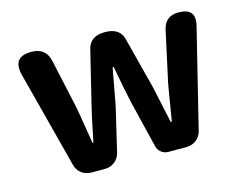

<svg xmlns="http://www.w3.org/2000/svg" viewBox="-82 -687 1027 813"><g transform="rotate(-15 431.0 -280.0)"><path d="M641.6 0H564.5Q545.9 0 532.2 -10.7Q518.6 -21.5 514.6 -39.1L464.8 -244.1Q451.2 -303.7 432.6 -407.2H427.7Q399.4 -252.9 397.5 -244.1L352.5 -53.7Q346.7 -29.3 328.1 -14.6Q309.6 0 284.2 0H226.6Q201.2 0 182.6 -14.2Q164.1 -28.3 158.2 -52.7L47.9 -476.6Q27.3 -559.6 111.3 -559.6Q175.8 -559.6 188.5 -498L235.4 -283.2Q241.2 -252.9 250 -196.8Q258.8 -140.6 262.7 -120.1H266.6Q289.1 -233.4 301.8 -283.2L356.4 -506.8Q369.1 -559.6 434.6 -559.6Q500 -559.6 512.7 -506.8L570.3 -283.2Q572.3 -273.4 605.5 -120.1H610.4Q614.3 -140.6 623 -196.8Q631.8 -252.9 637.7 -283.2L685.5 -502.9Q698.2 -559.6 756.8 -559.6Q835 -559.6 816.4 -484.4L710 -52.7Q704.1 -28.3 685.5 -14.2Q667 0 641.6 0Z"/></g></svg>

Font: GenSenMaruGothic TW TTF Bold
Style: Regular
Weight: 700
Version: Version 1.301